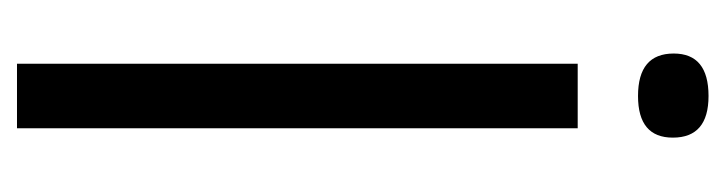

<svg xmlns="http://www.w3.org/2000/svg" viewBox="-334 -520 854 226"><g transform="rotate(90 93.0 -407.0)"><path d="M55 0V-660H131V0ZM93 -731Q43 -731 43 -773Q43 -814 93 -814Q142 -814 142 -772Q142 -731 93 -731Z"/></g></svg>

Font: Bricolage Grotesque 96pt Light
Style: Regular
Weight: 300
Designer: Mathieu Triay
Foundry: Atelier Triay
Version: Version 1.001; ttfautohint (v1.8.4.7-5d5b);gftools[0.9.33.de